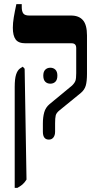

<svg xmlns="http://www.w3.org/2000/svg" viewBox="-20 -667 466 927"><path d="M216 7Q187 7 187 -31V-71Q187 -101 193.5 -124.5Q200 -148 219 -164L328 -254Q341 -267 344.5 -278Q348 -289 348 -314V-435Q348 -458 326 -458H103Q69 -458 55.5 -476.5Q42 -495 42 -533Q42 -556 46.5 -583Q51 -610 59 -647H85V-633Q85 -612 92.5 -602Q100 -592 121 -592H323Q361 -592 380.5 -569.5Q400 -547 400 -496V-311Q400 -274 394 -253.5Q388 -233 370 -218L267 -134Q252 -122 249 -109.5Q246 -97 246 -72V-31Q246 -14 238 -3.5Q230 7 216 7ZM51 240V-247Q51 -286 57.5 -306.5Q64 -327 76 -336L90 -345L99 -335L108 200Q98 216 87.5 224.5Q77 233 64 240ZM189 -302Q189 -321 198.5 -330.5Q208 -340 223 -340Q238 -340 247.5 -330.5Q257 -321 257 -302Q257 -282 247.5 -272.5Q238 -263 223 -263Q208 -263 198.5 -272.5Q189 -282 189 -302Z"/></svg>

Font: Noto Serif Hebrew ExtraCondensed
Style: Bold
Weight: 700
Width: 2
Designer: Monotype Design Team
Foundry: Monotype Imaging Inc.
Version: Version 2.004; ttfautohint (v1.8.4.7-5d5b)